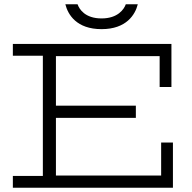

<svg xmlns="http://www.w3.org/2000/svg" viewBox="-20 -876 897 896"><path d="M780 -470V-671H40V-616H180V-55H40V0H787V-211H732V-57H241V-326H614V-383H241V-614H725V-470ZM567 -856C559 -833 530 -790 454 -790C377 -790 350 -833 342 -856H285C297 -808 337 -740 454 -740C570 -740 611 -808 623 -856Z"/></svg>

Font: Stint Ultra Expanded
Style: Regular
Weight: 400
Width: 7
Designer: Astigmatic (AOETI)
Foundry: Astigmatic (AOETI)
Version: Version 1.000